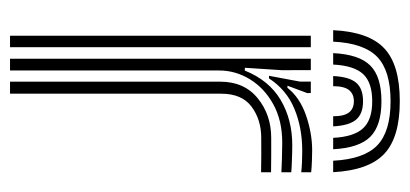

<svg xmlns="http://www.w3.org/2000/svg" viewBox="-237 -580 817 383"><g transform="rotate(90 171.5 -388.5)"><path d="M181.9 -777.5Q253.9 -777.5 286.8 -746.6Q319.6 -715.8 323.5 -644.6H300.6Q297.5 -706 269.9 -732.6Q242.3 -759.1 181.9 -759.1Q121.3 -759.1 93.6 -732.6Q66 -706 63.1 -644.6H40.2Q43.6 -715.8 76.5 -746.6Q109.3 -777.5 181.9 -777.5ZM181.9 -740.9Q230.6 -740.9 252.9 -718.6Q275.1 -696.3 277.7 -644.6H255Q252.8 -686.3 235.8 -704.4Q218.9 -722.5 181.9 -722.5Q144.7 -722.5 127.8 -704.4Q110.9 -686.3 108.8 -644.6H86Q88.5 -696.3 110.7 -718.6Q132.9 -740.9 181.9 -740.9ZM181.9 -704.2Q207 -704.2 218.7 -690.3Q230.4 -676.5 232.1 -644.6H211.9Q211.9 -666.7 204.2 -676.3Q196.6 -685.9 181.9 -685.9Q167.5 -685.9 159.7 -676.3Q152 -666.7 151.9 -644.6H131.7Q133.2 -676.5 144.9 -690.3Q156.5 -704.2 181.9 -704.2ZM97.1 0V-600H119.9L120 -542L115.2 -468.4H120.8Q140.2 -516.6 179.3 -539.8Q218.5 -563 269.3 -563Q282.6 -563 299.8 -562.3Q317.1 -561.7 323.6 -561V-541.3Q315 -541.9 296.6 -542.4Q278.3 -543 264.5 -543Q220.1 -543 187.7 -525Q155.4 -507 138 -478.3Q120.6 -449.6 120.6 -417.2V0ZM51.3 0V-600H74.2V0ZM142.9 0V-419.1Q142.9 -467.2 176 -494.1Q209.1 -521 254.9 -521Q271.1 -521 290.3 -521Q309.4 -520.9 323.6 -520.7V-500.8Q309.6 -501.2 289.9 -501.2Q270.2 -501.1 254.8 -501.1Q218.8 -501.1 192.9 -481.9Q166.9 -462.7 166.9 -421.2V0ZM131.2 -516.6 142.8 -578.5V-600H165.5L165.8 -593.2L151 -553.4H155.2Q174.4 -578 210 -590.4Q245.7 -602.7 280 -602.7Q288.4 -602.7 301.4 -602.2Q314.3 -601.7 323.6 -600.7V-580.9Q316 -581.8 303.8 -582.4Q291.5 -582.9 280.9 -582.9Q234.3 -582.9 196.7 -567.1Q159 -551.4 136.4 -516.6Z"/></g></svg>

Font: Big Shoulders Inline Text Thin
Style: Regular
Weight: 100
Designer: Patric King
Foundry: XO Type Co
Version: Version 2.002